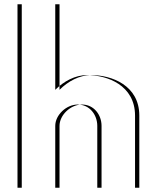

<svg xmlns="http://www.w3.org/2000/svg" viewBox="-20 -880 735 900"><path d="M259 -860V-459C299 -499 352 -528 408 -528C502 -528 633 -481 633 -338V0H456V-290C456 -341 421 -390 364 -390C311 -390 259 -341 259 -290V0H82V-860ZM239 -860H62V0H239V-290C239 -341 291 -390 344 -390C401 -390 436 -341 436 -290V0H613V-338C613 -481 482 -528 388 -528C332 -528 279 -499 239 -459Z"/></svg>

Font: Hussar Plate
Style: Regular
Weight: 700
Foundry: Cannot Into Space Fonts
Version: Version 0.798247